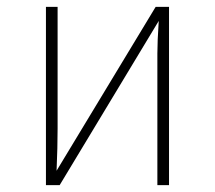

<svg xmlns="http://www.w3.org/2000/svg" viewBox="-20 -540 627 560"><path d="M473 0H439V-384Q439 -419 443 -479L154 0H114V-520H148V-165Q148 -111 145 -42L434 -520H473Z"/></svg>

Font: FiraSans
Style: Regular
Weight: 200
Designer: Carrois Corporate & Edenspiekermann AG
Foundry: Carrois Corporate GbR & Edenspiekermann AG
Version: Version 3.106;PS 003.106;hotconv 1.0.70;makeotf.lib2.5.58329